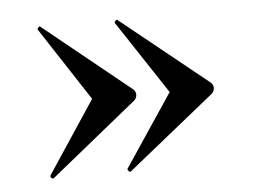

<svg xmlns="http://www.w3.org/2000/svg" viewBox="-35 -403 539 407"><g transform="rotate(-5 234.5 -200.0)"><path d="M249 -212Q254 -207 254 -201Q254 -194 249 -189L65 -40Q64 -39 62 -39Q60 -39 58.5 -41.5Q57 -44 58 -46L160 -200L58 -356Q57 -358 60 -361Q63 -364 65 -361ZM414 -212Q419 -207 419 -201Q419 -194 414 -189L229 -40Q229 -39 227 -39Q225 -39 223 -41.5Q221 -44 222 -46L325 -200L222 -356Q221 -358 224.5 -361Q228 -364 229 -361Z"/></g></svg>

Font: Cormorant Garamond SemiBold
Style: Regular
Weight: 600
Designer: Christian Thalmann (Catharsis Fonts)
Version: Version 3.000